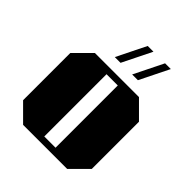

<svg xmlns="http://www.w3.org/2000/svg" viewBox="-230 -992 1134 1134"><g transform="rotate(45 337.0 -425.0)"><path d="M392 -850H344L253 -666H301ZM537 -850H489L398 -666H446ZM624 -497V-103L521 0H153L50 -103V-497L153 -600H521ZM290 -560V-40H384V-560Z"/></g></svg>

Font: Kumar One
Style: Regular
Weight: 400
Designer: Parimal Parmar
Foundry: Indian Type Foundry
Version: Version 1.000;PS 1.000;hotconv 1.0.88;makeotf.lib2.5.647800